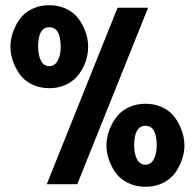

<svg xmlns="http://www.w3.org/2000/svg" viewBox="-20 -710 751 740"><path d="M433.1 -680.2H550.8L277.8 0H160.2ZM169.9 -370.1Q130.9 -370.1 100.3 -386.2Q69.8 -402.3 53.2 -427.7Q36.6 -453.1 28.3 -479.2Q20 -505.4 20 -529.8Q20 -546.9 24.2 -566.2Q28.3 -585.4 39.1 -607.9Q49.8 -630.4 65.9 -648.2Q82 -666 109.1 -678Q136.2 -689.9 169.9 -689.9Q203.6 -689.9 230.7 -678Q257.8 -666 273.9 -648.2Q290 -630.4 300.8 -607.9Q311.5 -585.4 315.7 -566.2Q319.8 -546.9 319.8 -529.8Q319.8 -510.7 315.2 -490Q310.5 -469.2 299.1 -447.5Q287.6 -425.8 271 -408.9Q254.4 -392.1 228.3 -381.1Q202.1 -370.1 169.9 -370.1ZM169.9 -605Q127 -605 127 -529.8Q127 -496.6 137.9 -475.8Q148.9 -455.1 169.9 -455.1Q190.9 -455.1 202.4 -476.1Q213.9 -497.1 213.9 -528.8Q213.9 -605 169.9 -605ZM541 9.8Q501.5 9.8 470.7 -6.3Q439.9 -22.5 423.3 -47.4Q406.7 -72.3 398.4 -98.4Q390.1 -124.5 390.1 -148.9Q390.1 -166 394.3 -185.3Q398.4 -204.6 409.4 -227.3Q420.4 -250 436.8 -268.1Q453.1 -286.1 480.2 -298.1Q507.3 -310.1 541 -310.1Q574.7 -310.1 601.8 -298.1Q628.9 -286.1 645 -268.1Q661.1 -250 671.9 -227.3Q682.6 -204.6 686.8 -185.3Q690.9 -166 690.9 -148.9Q690.9 -124.5 682.6 -98.4Q674.3 -72.3 657.7 -47.4Q641.1 -22.5 610.6 -6.3Q580.1 9.8 541 9.8ZM541 -225.1Q497.1 -225.1 497.1 -149.9Q497.1 -116.2 508.3 -95.7Q519.5 -75.2 541 -75.2Q561 -75.2 572.5 -95.9Q584 -116.7 584 -148.9Q584 -225.1 541 -225.1Z"/></svg>

Font: Glacial Indifference
Style: Bold
Weight: 700
Version: Version 1.001